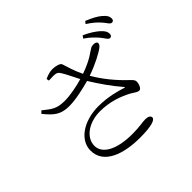

<svg xmlns="http://www.w3.org/2000/svg" viewBox="-191 -1081 1382 1382"><g transform="rotate(-45 500.0 -390.0)"><path d="M819 -664C840 -638 851 -613 866 -613C879 -613 887 -621 887 -637C887 -658 877 -675 852 -698C827 -720 792 -744 741 -767L727 -747C770 -719 797 -689 819 -664ZM906 -731C928 -706 938 -682 955 -682C968 -682 975 -690 975 -705C975 -726 965 -744 937 -767C914 -787 877 -807 827 -827L813 -809C859 -780 883 -757 906 -731ZM460 -326C309 -326 194 -247 194 -140C194 -2 350 47 512 47C632 47 678 29 678 6C678 -10 661 -21 633 -21C600 -21 569 -11 491 -11C332 -11 238 -65 238 -144C238 -228 328 -292 442 -292C543 -292 628 -260 690 -226C716 -211 730 -197 749 -197C767 -197 781 -232 781 -257C780 -273 772 -281 748 -304C681 -367 617 -445 571 -525C658 -555 735 -596 766 -621C779 -632 785 -646 778 -656C768 -668 740 -669 722 -660C692 -644 662 -610 547 -569C516 -631 503 -683 490 -722C485 -739 446 -749 414 -749C395 -749 369 -744 335 -728L339 -708C396 -710 419 -714 436 -688C459 -654 480 -605 506 -556C449 -539 371 -524 317 -524C236 -524 209 -547 149 -595L131 -577C188 -507 226 -474 313 -474C379 -474 469 -495 531 -512C580 -433 633 -357 688 -294C695 -287 692 -285 683 -288C636 -303 557 -326 460 -326Z"/></g></svg>

Font: Kiri Minchoo Light
Style: Regular
Weight: 300
Designer: Ryoko NISHIZUKA 西塚涼子 (kana & ideographs); Frank Grießhammer (Latin, Greek & Cyrillic);
akenotsuki.com/eyeben/fonts/ (U+
Foundry: Adobe
akenotsuki.com/eyeben/fonts/
Version: Version 4.002;hotconv 1.0.119;makeotfexe 2.5.65604